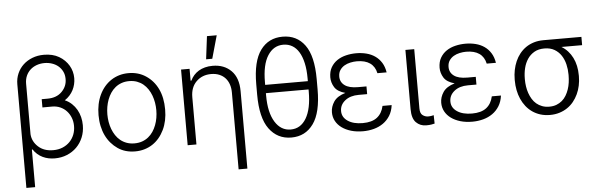

<svg xmlns="http://www.w3.org/2000/svg" viewBox="-56 -971 4318 1379"><g transform="rotate(-5 2103.0 -281.5)"><path d="M83.5 204.5V-543Q83.5 -584.5 99.1 -620.2Q114.7 -655.9 142.4 -681.8Q170.1 -707.7 208.3 -722.5Q246.4 -737.2 291.5 -737.2Q354.8 -737.2 400.2 -710.9Q422.9 -697.8 440.5 -680.2Q458.1 -662.6 470.2 -642.2Q482.2 -621.8 488.5 -598.7Q494.7 -575.6 494.7 -551.1Q494.7 -528.8 489.5 -507.1Q484.4 -485.4 474.3 -465.7Q464.1 -446 448.9 -429Q433.6 -411.9 413.4 -398.4Q441.8 -386 462.9 -366.1Q484 -346.2 498.2 -321.4Q512.4 -296.5 519.5 -267.8Q526.6 -239 526.6 -209.2Q526.6 -161.9 510.1 -121.6Q493.6 -81.3 464.1 -51.8Q434.7 -22.4 394.2 -5.7Q353.7 11 305.8 11Q283 11 261.2 6.6Q239.3 2.1 219.5 -7.3Q199.6 -16.7 182.2 -31.6Q164.8 -46.5 150.9 -67.8L146.7 -65.7V204.5ZM191.8 -86.3Q232.6 -48.7 299.4 -48.7Q337.4 -48.7 367.7 -61.4Q398.1 -74.2 419.4 -96.2Q440.7 -118.3 452.1 -147.5Q463.4 -176.8 463.1 -209.9Q463.1 -240.8 452.6 -268.3Q442.1 -295.8 423.1 -316.6Q404.1 -337.4 377.5 -349.4Q350.9 -361.5 318.5 -361.5L248.6 -361.2V-420.8H290.8Q356.2 -420.8 394.5 -459.5Q432.9 -498.2 432.2 -551.1Q432.2 -581 420.6 -604.4Q409.1 -627.8 389.7 -644.2Q370.4 -660.5 344.8 -669Q319.2 -677.6 291.2 -677.6Q260.7 -677.6 234.2 -668Q207.7 -658.4 188.4 -640.8Q169 -623.2 157.8 -598Q146.7 -572.8 146.7 -541.2V-176.8Q150.6 -123.9 191.8 -86.3Z M645.2 -270.2Q645.2 -353.7 675.8 -417.6Q691.1 -449.6 712.5 -474.6Q734 -499.6 760.7 -517Q787.3 -534.4 818.7 -543.7Q850.1 -552.9 885.3 -552.9Q956.3 -552.9 1010.3 -517Q1065.7 -480.5 1095.5 -418.3Q1125.4 -356.2 1125.4 -270.2Q1125.4 -187.1 1094.8 -123.9Q1079.5 -92.3 1058.2 -67.1Q1036.9 -41.9 1010.3 -24.5Q983.7 -7.1 952.2 2.1Q920.8 11.4 885.3 11.4Q813.2 11.4 760.7 -24.5Q733.7 -43 712.2 -68Q690.7 -93 675.8 -124.1Q660.9 -155.2 653.1 -191.9Q645.2 -228.7 645.2 -270.2ZM708.8 -270.2Q708.8 -243.3 713.2 -216.3Q717.7 -189.3 727.1 -164.4Q736.5 -139.6 750.7 -118.1Q764.9 -96.6 784.6 -80.6Q804.3 -64.6 829.4 -55.6Q854.4 -46.5 885.3 -46.5Q915.8 -46.5 940.9 -55.4Q965.9 -64.3 985.4 -80.1Q1005 -95.9 1019.4 -117.2Q1033.7 -138.5 1043.1 -163.4Q1052.6 -188.2 1057.2 -215.6Q1061.8 -242.9 1061.8 -270.2Q1061.8 -297.2 1057.4 -324.2Q1052.9 -351.2 1043.7 -376.2Q1034.4 -401.3 1020.1 -422.9Q1005.7 -444.6 986.2 -460.8Q966.6 -476.9 941.4 -486.2Q916.2 -495.4 885.3 -495.4Q854.8 -495.4 829.7 -486.3Q804.7 -477.3 785.2 -461.3Q765.6 -445.3 751.2 -423.8Q736.9 -402.3 727.5 -377.3Q718 -352.3 713.4 -324.9Q708.8 -297.6 708.8 -270.2Z M1264.2 -545.5H1325.6V-459.9H1331.3Q1340.9 -480.8 1356 -497.9Q1371.1 -514.9 1391.3 -527.2Q1411.6 -539.4 1436.8 -546Q1462 -552.6 1491.8 -552.6Q1574.6 -552.6 1625.7 -501.4Q1676.8 -450.3 1676.8 -353.3V204.5H1613.6V-349.4Q1613.6 -381.4 1604.6 -408.2Q1595.5 -435 1577.9 -454.2Q1560.4 -473.4 1534.6 -484Q1508.9 -494.7 1475.9 -494.7Q1411.9 -494.7 1369.7 -453.5Q1327.4 -412.3 1327.4 -340.9V0H1264.2ZM1449.9 -603.3 1470.5 -768.5H1540.8L1494.3 -603.3Z M1793 -318.5V-392.8Q1793 -558.6 1851.2 -638.1Q1909.1 -717.3 2010.7 -717.3Q2112.9 -717.3 2170.8 -638.1Q2228.7 -558.9 2228.7 -392.8V-318.5Q2228.7 -151.3 2170.8 -71Q2112.9 9.9 2011.7 9.9Q1911.2 9.9 1851.9 -71Q1793 -151.3 1793 -318.5ZM1856.5 -383.2H2164.1V-403.1Q2164.1 -465.9 2153.4 -513.7Q2142.8 -561.4 2123 -593.9Q2103.3 -626.4 2074.9 -642.9Q2046.5 -659.4 2010.7 -659.4Q1940.3 -659.4 1898.4 -594.1Q1856.5 -528.8 1856.5 -403.1ZM1856.5 -323.5V-307.9Q1856.5 -244 1867.2 -196.9Q1877.8 -149.9 1899.1 -115.4Q1941.1 -47.9 2011.7 -47.9Q2083.1 -47.9 2123.6 -115.4Q2164.1 -183.2 2164.1 -307.9V-323.5Z M2341.3 -221.6Q2365.8 -257.8 2425.1 -275.6Q2369 -290.8 2348 -324.6Q2327.1 -358.3 2327.1 -396.3Q2327.4 -438.6 2344.6 -468.2Q2361.9 -497.9 2389.9 -516.7Q2418 -535.5 2453.7 -544Q2489.3 -552.6 2526.6 -552.6Q2565.7 -552.6 2600.5 -543.7Q2635.3 -534.8 2662.6 -515.8Q2690 -496.8 2708.5 -467.3Q2726.9 -437.9 2733.3 -396.7H2666.9Q2656.6 -445.3 2621.3 -470Q2585.9 -494.7 2526.6 -494.7Q2503.9 -494.7 2479.9 -489.5Q2456 -484.4 2436.6 -473Q2417.3 -461.6 2404.7 -443Q2392 -424.4 2391.7 -397.4Q2391.3 -356.5 2423.5 -332.7Q2455.6 -308.9 2518.8 -308.9H2580.3V-253.2H2518.8Q2458.1 -253.2 2420.8 -223.4Q2382.8 -193.2 2383.2 -147.4Q2383.2 -103.3 2423.7 -76Q2463.8 -48.7 2530.9 -48.7Q2597.7 -48.7 2634.4 -77.2Q2671.2 -105.8 2682.9 -159.4H2748.9Q2743.3 -115.8 2723.4 -83.8Q2703.5 -51.8 2673.8 -31.1Q2644.2 -10.3 2606.7 -0.2Q2569.2 9.9 2528.1 9.9Q2481.2 9.9 2442.5 -1.4Q2403.8 -12.8 2375.7 -33.2Q2347.7 -53.6 2332.2 -82Q2316.8 -110.4 2316.8 -144.9Q2316.8 -185 2341.3 -221.6Z M2881.7 -545.5H2945.3V-118.3Q2945.3 -82.4 2963.4 -68.9Q2981.2 -55.4 3003.2 -55.4Q3016 -55.4 3027.7 -57.5Q3039.4 -59.7 3043.3 -61.1L3044.7 -0.4Q3037.3 1.8 3022 4.4Q3006.7 7.1 2983.3 7.1Q2940 7.1 2910.5 -22.7Q2881.7 -52.2 2881.7 -118.3Z M3129.3 -221.6Q3153.8 -257.8 3213.1 -275.6Q3157 -290.8 3136 -324.6Q3115.1 -358.3 3115.1 -396.3Q3115.4 -438.6 3132.6 -468.2Q3149.9 -497.9 3177.9 -516.7Q3206 -535.5 3241.7 -544Q3277.3 -552.6 3314.6 -552.6Q3353.7 -552.6 3388.5 -543.7Q3423.3 -534.8 3450.6 -515.8Q3478 -496.8 3496.4 -467.3Q3514.9 -437.9 3521.3 -396.7H3454.9Q3444.6 -445.3 3409.3 -470Q3373.9 -494.7 3314.6 -494.7Q3291.9 -494.7 3267.9 -489.5Q3244 -484.4 3224.6 -473Q3205.3 -461.6 3192.6 -443Q3180 -424.4 3179.7 -397.4Q3179.3 -356.5 3211.5 -332.7Q3243.6 -308.9 3306.8 -308.9H3368.3V-253.2H3306.8Q3246.1 -253.2 3208.8 -223.4Q3170.8 -193.2 3171.2 -147.4Q3171.2 -103.3 3211.6 -76Q3251.8 -48.7 3318.9 -48.7Q3385.7 -48.7 3422.4 -77.2Q3459.2 -105.8 3470.9 -159.4H3536.9Q3531.2 -115.8 3511.4 -83.8Q3491.5 -51.8 3461.8 -31.1Q3432.2 -10.3 3394.7 -0.2Q3357.2 9.9 3316.1 9.9Q3269.2 9.9 3230.5 -1.4Q3191.8 -12.8 3163.7 -33.2Q3135.7 -53.6 3120.2 -82Q3104.8 -110.4 3104.8 -144.9Q3104.8 -185 3129.3 -221.6Z M3645.2 -266.3Q3645.2 -300.8 3651.8 -333.6Q3658.4 -366.5 3671.2 -395.8Q3683.9 -425.1 3703.3 -449.4Q3722.7 -473.7 3748.2 -491.5Q3773.8 -509.2 3805.6 -519Q3837.4 -528.8 3875.4 -528.8H4149.1V-469.1H4000Q4025.6 -453.8 4045.5 -432Q4065.3 -410.2 4079 -382.8Q4092.7 -355.5 4099.6 -323.3Q4106.5 -291.2 4106.5 -255V-247.5Q4106.5 -213.8 4099.6 -181.5Q4092.7 -149.1 4079.4 -120.6Q4066.1 -92 4046.5 -67.8Q4027 -43.7 4001.4 -26.5Q3975.9 -9.2 3944.4 0.5Q3913 10.3 3876.4 10.3Q3838.8 10.3 3807 0.4Q3775.2 -9.6 3749.5 -27.5Q3723.7 -45.5 3704.2 -70.3Q3684.7 -95.2 3671.5 -125Q3658.4 -154.8 3651.8 -188.7Q3645.2 -222.7 3645.2 -258.2ZM3718 -258.2Q3718 -233.7 3721.8 -208.6Q3725.5 -183.6 3733.5 -160.5Q3741.5 -137.4 3753.9 -117Q3766.3 -96.6 3783.9 -81.7Q3801.5 -66.8 3824.6 -58.1Q3847.7 -49.4 3876.4 -49.4Q3905.2 -49.4 3927.9 -58.1Q3950.6 -66.8 3968.2 -81.7Q3985.8 -96.6 3998 -117Q4010.3 -137.4 4018.3 -160.9Q4026.3 -184.3 4029.8 -209.7Q4033.4 -235.1 4033.4 -259.9V-268.1Q4033.4 -305 4024.9 -340.9Q4016.3 -376.8 3997.7 -405.4Q3979 -433.9 3949.2 -451.5Q3919.4 -469.1 3876.4 -469.1Q3833.8 -469.1 3803.8 -451.7Q3773.8 -434.3 3754.8 -405.9Q3735.8 -377.5 3726.9 -341.1Q3718 -304.7 3718 -266.3Z"/></g></svg>

Font: Inter P Light
Style: Regular
Weight: 300
Designer: Rasmus Andersson
Foundry: rsms
Version: Version 3.018;git-588b23468